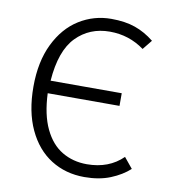

<svg xmlns="http://www.w3.org/2000/svg" viewBox="-81 -785 778 867"><g transform="rotate(10 307.5 -351.5)"><path d="M557.4 -648.7 522.1 -605.1Q451.8 -656.4 363.6 -656.4Q270.8 -656.4 209.5 -593.6Q148.2 -530.8 137.9 -391.8H464.1V-333.8H134.9Q139 -235.9 169.5 -172.1Q200 -108.2 250.3 -78.5Q300.5 -48.7 364.1 -48.7Q465.1 -48.7 528.7 -111.3L568.2 -63.1Q533.3 -31.3 482.1 -10.5Q430.8 10.3 363.1 10.3Q276.9 10.3 209.7 -32.1Q142.6 -74.4 104.4 -156.2Q66.2 -237.9 66.2 -352.3Q66.2 -466.7 106.2 -548.7Q146.2 -630.8 213.3 -672.6Q280.5 -714.4 360 -714.4Q423.6 -714.4 469.7 -698.2Q515.9 -682.1 557.4 -648.7Z"/></g></svg>

Font: Fira Code Fixed Light
Style: Regular
Weight: 300
Monospace: yes
Designer: Carrois Corporate, Edenspiekermann AG, Nikita Prokopov
Foundry: Carrois Corporate, Edenspiekermann AG, Nikita Prokopov
Version: Version 5.002